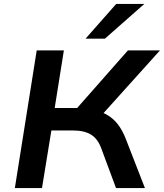

<svg xmlns="http://www.w3.org/2000/svg" viewBox="-20 -963 839 983"><path d="M56 0 168 -705H307L260 -410H394L359 -392L635 -705H799L493 -365L439 -404Q489 -397 524 -377.5Q559 -358 583 -327Q607 -296 624 -252L722 0H574L499 -202Q481 -252 446.5 -273.5Q412 -295 354 -295H243L195 0ZM418 -765 575 -943H719L517 -765Z"/></svg>

Font: Nunito Sans 10pt SemiExpanded
Style: Bold Italic
Weight: 700
Width: 6
Italic angle: -9°
Designer: Vernon Adams
Foundry: Vernon Adams
Version: Version 3.101;gftools[0.9.27]